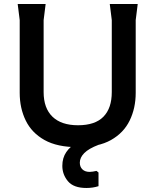

<svg xmlns="http://www.w3.org/2000/svg" viewBox="-20 -720 774 955"><path d="M367 12Q265 12 201.5 -23.5Q138 -59 108 -120.5Q78 -182 78 -258V-620L68 -700H207L197 -620V-262Q197 -182 241 -139.5Q285 -97 368 -97Q453 -97 494.5 -139.5Q536 -182 536 -262V-620L526 -700H665L655 -620V-258Q655 -182 625 -120.5Q595 -59 532 -23.5Q469 12 367 12ZM470 138V206Q442 215 410 215Q346 215 318 181.5Q290 148 290 105Q290 65 310 36Q330 7 364.5 -11.5Q399 -30 441 -40L471 0Q421 19 399 41.5Q377 64 377 89Q377 110 390 122.5Q403 135 426 135Q434 135 442 133.5Q450 132 460 130Z"/></svg>

Font: AR One Sans SemiBold
Style: Regular
Weight: 600
Designer: Niteesh Yadav
Foundry: Niteesh Yadav
Version: Version 1.001;gftools[0.9.33]